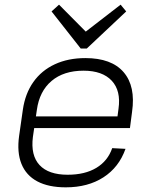

<svg xmlns="http://www.w3.org/2000/svg" viewBox="-20 -796 650 823"><path d="M262 7Q188 7 140 -18.5Q92 -44 72 -93.5Q52 -143 62 -214L78 -326Q88 -395 123 -444.5Q158 -494 215 -520.5Q272 -547 346 -547Q458 -547 510 -486.5Q562 -426 546 -316L537 -247H115L122 -297H495L481 -277L488 -330Q499 -407 459 -450Q419 -493 338 -493Q253 -493 201 -449Q149 -405 138 -325L121 -209Q111 -130 149.5 -88.5Q188 -47 270 -47Q344 -47 393 -76.5Q442 -106 461 -161L518 -158Q490 -79 423.5 -36Q357 7 262 7ZM521 -747 352 -588H326L201 -747L233 -776L358 -650H334L497 -776Z"/></svg>

Font: Pathway Extreme 8pt Thin
Style: Italic
Weight: 100
Italic angle: -8°
Designer: Eduardo Rodriguez Tunni
Foundry: Eduardo Rodriguez Tunni
Version: Version 1.000